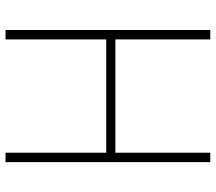

<svg xmlns="http://www.w3.org/2000/svg" viewBox="-63 -717 780 694"><g transform="rotate(90 327.0 -370.0)"><path d="M88.5 0V-740H122.5V-397H532V-740H566V0H532V-364H122.5V0Z"/></g></svg>

Font: Encode Sans SC SemiCondensed Thin
Style: Regular
Weight: 250
Width: 4
Designer: Multiple Designers
Foundry: Impallari Type
Version: Version 3.002